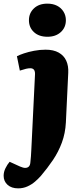

<svg xmlns="http://www.w3.org/2000/svg" viewBox="-76 -806 452 1055"><path d="M286 -133Q283 -74 264 -22.5Q245 29 214.5 74Q184 119 149 160Q135 176 116.5 192Q98 208 74.5 218.5Q51 229 24 229Q-13 229 -34.5 209.5Q-56 190 -56 160Q-56 139 -46 118.5Q-36 98 -23 83L34 109Q52 117 64 116.5Q76 116 83 108.5Q90 101 91 85Q93 69 94 53Q95 37 96 18.5Q97 0 98 -22L116 -390Q118 -412 111.5 -421.5Q105 -431 91 -431Q80 -431 67 -428Q54 -425 33 -418L17 -497Q30 -504 55 -512.5Q80 -521 111.5 -527Q143 -533 175 -533Q218 -533 246.5 -517Q275 -501 288 -472.5Q301 -444 299 -406ZM83 -695Q83 -734 110.5 -760Q138 -786 184 -786Q215 -786 237.5 -774.5Q260 -763 273 -742Q286 -721 286 -695Q286 -655 258 -629.5Q230 -604 185 -604Q138 -604 110.5 -629.5Q83 -655 83 -695Z"/></svg>

Font: Literata 18pt ExtraBold
Style: Italic
Weight: 800
Italic angle: -2°
Designer: Latin by Veronika Burian and Jose Scaglione. Greek by Irene Vlachou. Cyrillic by Vera Evstafieva
Foundry: TypeTogether
Version: Version 3.103;gftools[0.9.29]